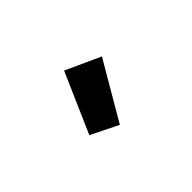

<svg xmlns="http://www.w3.org/2000/svg" viewBox="-19 -906 538 538"><g transform="rotate(45 250.0 -636.5)"><path d="M183 -727 354 -627 314 -546 136 -624Z"/></g></svg>

Font: Jockey One
Style: Regular
Weight: 400
Designer: TypeTogether
Foundry: TypeTogether
Version: Version 1.002